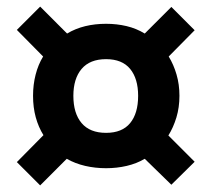

<svg xmlns="http://www.w3.org/2000/svg" viewBox="-20 -632 640 581"><path d="M101.5 -612 183 -530.5Q208 -545.5 237.8 -552.8Q267.5 -560 301 -560Q333.5 -560 363 -553Q392.5 -546 418 -530.5L498.5 -611L569 -540.5L490.5 -461Q505.5 -436.5 514.2 -406.5Q523 -376.5 523 -342Q523 -307 513.8 -276.5Q504.5 -246 489.5 -222L569 -142.5L498.5 -73L418 -151.5Q393.5 -137 363.5 -130Q333.5 -123 301 -123Q268 -123 237.8 -130Q207.5 -137 182 -151.5L101.5 -71L31 -141.5L111.5 -223Q96.5 -247 88.2 -277Q80 -307 80 -342Q80 -376 87.8 -406.2Q95.5 -436.5 110.5 -461L31 -541.5ZM301 -453Q252 -453 227 -423.5Q202 -394 202 -342Q202 -289 227 -259.5Q252 -230 301 -230Q349.5 -230 373.8 -259.5Q398 -289 398 -342Q398 -394 373.8 -423.5Q349.5 -453 301 -453Z"/></svg>

Font: Fira Code Light
Style: Bold
Weight: 700
Monospace: yes
Version: Version 5.002